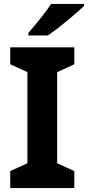

<svg xmlns="http://www.w3.org/2000/svg" viewBox="-20 -954 446 974"><path d="M357 0H32V-86L119 -126V-588L32 -628V-714H357V-628L270 -588V-126L357 -86ZM406 -924Q392 -910 369 -890Q346 -870 319.5 -848Q293 -826 267.5 -806.5Q242 -787 223 -774H124V-787Q140 -806 161.5 -831.5Q183 -857 204 -884.5Q225 -912 239 -934H406Z"/></svg>

Font: Noto Sans Duployan
Style: Bold
Weight: 700
Designer: David Corbett
Foundry: David Corbett
Version: Version 3.001